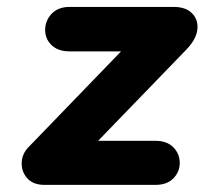

<svg xmlns="http://www.w3.org/2000/svg" viewBox="-20 -520 606 540"><path d="M105.5 0Q73 0 56.5 -18.8Q40 -37.5 41 -62.8Q42 -88 61 -107L320.5 -375.5H175.5Q143.5 -375.5 125.2 -393Q107 -410.5 107 -435.5Q107 -462 125.2 -481.2Q143.5 -500.5 175.5 -500.5H469Q502 -500.5 519.8 -483Q537.5 -465.5 535.2 -438.5Q533 -411.5 506 -382.5L256 -124H417Q449.5 -124 467.5 -105.8Q485.5 -87.5 485.5 -61.5Q485.5 -36.5 467.5 -18.2Q449.5 0 417 0Z"/></svg>

Font: Edu AU VIC WA NT Hand
Style: Bold
Weight: 700
Version: Version 1.001